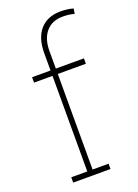

<svg xmlns="http://www.w3.org/2000/svg" viewBox="-147 -835 647 897"><g transform="rotate(-20 176.5 -386.0)"><path d="M55.7 0V-26.4H135.3V-501.5H43.5V-528.3H135.3V-615.2Q135.3 -689.9 171.6 -731Q208 -772 273.4 -772Q289.6 -772 305.4 -770Q321.3 -768.1 335.9 -763.7L332 -738.3Q316.4 -742.2 304.4 -743.9Q292.5 -745.6 273.9 -745.6Q221.2 -745.6 191.4 -710.9Q161.6 -676.3 161.6 -615.2V-528.3H301.3V-501.5H161.6V-26.4H241.2V0Z"/></g></svg>

Font: Roboto Slab LO Thin
Style: Regular
Weight: 250
Designer: Google
Version: Version 2.00;September 28, 2018;FontCreator 11.5.0.2427 64-b